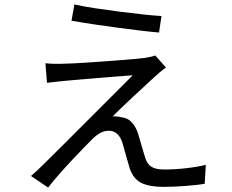

<svg xmlns="http://www.w3.org/2000/svg" viewBox="-20 -806 1040 862"><path d="M314 -786Q354 -777 407 -769Q460 -761 514.5 -754Q569 -747 619.5 -741.5Q670 -736 705 -734L694 -660Q657 -663 608 -669Q559 -675 506 -682Q453 -689 399.5 -697Q346 -705 301 -713ZM725 -503Q711 -493 695 -479.5Q679 -466 671 -458Q657 -445 631.5 -421.5Q606 -398 578 -372Q550 -346 525 -322Q500 -298 486 -283Q494 -284 505 -283Q516 -282 523 -280Q552 -277 570 -258.5Q588 -240 599 -209Q606 -187 615 -154.5Q624 -122 632 -98Q640 -70 659.5 -57.5Q679 -45 717 -45Q766 -45 817.5 -51Q869 -57 904 -66L899 19Q883 22 859.5 24.5Q836 27 810 29Q784 31 758.5 32Q733 33 713 33Q653 33 616 16Q579 -1 562 -51Q559 -62 554.5 -77.5Q550 -93 545.5 -109Q541 -125 536.5 -140.5Q532 -156 529 -167Q511 -219 469 -219Q449 -219 431 -209.5Q413 -200 396 -183Q382 -169 357 -143.5Q332 -118 303 -87Q274 -56 245.5 -23.5Q217 9 196 36L119 -16Q129 -24 141.5 -35.5Q154 -47 168 -61Q178 -71 205.5 -98Q233 -125 270 -162Q307 -199 350.5 -242.5Q394 -286 436 -328Q478 -370 514.5 -406.5Q551 -443 576 -468Q547 -466 504 -462.5Q461 -459 417 -455.5Q373 -452 333.5 -448.5Q294 -445 271 -443Q247 -441 227.5 -438.5Q208 -436 191 -434L184 -522Q201 -520 223 -519.5Q245 -519 268 -520Q282 -520 309.5 -521.5Q337 -523 370.5 -525Q404 -527 442 -530Q480 -533 515.5 -535.5Q551 -538 581 -541Q611 -544 630 -546Q643 -548 656.5 -551Q670 -554 677 -557Z"/></svg>

Font: SpoqaHanSansJP-Regular
Style: Regular
Weight: 400
Designer: [Source Han Sans]
Ryoko NISHIZUKA  (kana & ideographs); Paul D. Hunt (Latin, Greek & Cyrillic); Wenlong ZHANG  (bopomofo
Foundry: Spoqa (http://bi.spoqa.com)
Version: Version 1.002.20150607